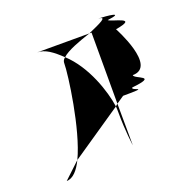

<svg xmlns="http://www.w3.org/2000/svg" viewBox="-104 -850 717 739"><g transform="rotate(-20 255.0 -481.0)"><path d="M47 -208C73 -208 95 -233 113 -270ZM109 -712C142 -712 170 -690 204 -658C225 -678 277 -697 323 -712ZM113 -270C164 -377 193 -592 193 -637C193 -644 195 -651 204 -658C277 -591 314 -477 323 -413ZM323 -413C324 -403 324 -394 324 -387C324 -312 333 -250 333 -250L332 -421ZM323 -712C375 -735 412 -751 375 -754C408 -753 484 -746 407 -736C419 -724 527 -709 425 -692C425 -692 527 -504 425 -504C425 -487 521 -472 407 -460C395 -448 482 -442 363 -442L332 -421V-712ZM375 -754C375 -754 363 -754 363 -754C363 -754 375 -754 375 -754Z"/></g></svg>

Font: bitstorm
Style: suext
Weight: 400
Version: Version 0.2